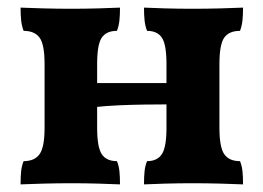

<svg xmlns="http://www.w3.org/2000/svg" viewBox="-20 -481 691 504"><path d="M358 3Q358 -17 359.5 -31.5Q361 -46 366 -58Q393 -58 405 -76.5Q417 -95 417 -145V-313Q417 -364 405 -382Q393 -400 366 -400Q361 -413 359.5 -427.5Q358 -442 358 -461Q379 -460 413.5 -459Q448 -458 485 -458Q523 -458 559.5 -459Q596 -460 618 -461Q618 -442 616.5 -427.5Q615 -413 610 -400Q581 -400 568.5 -382Q556 -364 556 -313V-145Q556 -95 568.5 -76.5Q581 -58 610 -58Q615 -46 616.5 -31.5Q618 -17 618 3Q596 2 559.5 1Q523 0 485 0Q448 0 413.5 1Q379 2 358 3ZM34 3Q34 -17 35.5 -31.5Q37 -46 42 -58Q71 -58 84 -76.5Q97 -95 97 -145V-313Q97 -364 84 -382Q71 -400 42 -400Q37 -413 35.5 -427.5Q34 -442 34 -461Q57 -460 93.5 -459Q130 -458 168 -458Q204 -458 238.5 -459Q273 -460 295 -461Q295 -442 293.5 -427.5Q292 -413 287 -400Q259 -400 247 -382Q235 -364 235 -313V-145Q235 -95 247 -76.5Q259 -58 287 -58Q292 -46 293.5 -31.5Q295 -17 295 3Q273 2 238.5 1Q204 0 168 0Q130 0 93.5 1Q57 2 34 3ZM231 -200V-263H422V-207Q393 -207 358.5 -206.5Q324 -206 290.5 -204.5Q257 -203 231 -200Z"/></svg>

Font: Vollkorn
Style: Bold
Weight: 700
Designer: Friedrich Althausen
Foundry: Friedrich Althausen
Version: Version 5.000